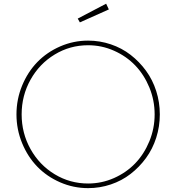

<svg xmlns="http://www.w3.org/2000/svg" viewBox="-20 -978 930 1013"><path d="M444.8 -763.7Q506.8 -763.7 564.7 -744.1Q622.6 -724.6 668.9 -688.7Q715.3 -652.8 750.2 -605Q785.2 -557.1 804.2 -497.8Q823.2 -438.5 823.2 -374.5Q823.2 -310.5 804.2 -251.2Q785.2 -191.9 750.2 -144Q715.3 -96.2 668.9 -60.3Q622.6 -24.4 564.7 -4.9Q506.8 14.6 444.8 14.6Q367.7 14.6 297.6 -15.9Q227.5 -46.4 177 -98.4Q126.5 -150.4 96.7 -222.7Q66.9 -294.9 66.9 -374.5Q66.9 -454.1 96.7 -526.4Q126.5 -598.6 177 -650.6Q227.5 -702.6 297.6 -733.2Q367.7 -763.7 444.8 -763.7ZM444.8 -9.8Q516.6 -9.8 581.5 -38.6Q646.5 -67.4 693.4 -116.2Q740.2 -165 768.1 -232.7Q795.9 -300.3 795.9 -374.5Q795.9 -448.7 768.1 -516.4Q740.2 -584 693.4 -632.8Q646.5 -681.6 581.5 -710.4Q516.6 -739.3 444.8 -739.3Q349.1 -739.3 268.6 -690.4Q188 -641.6 141.1 -557.6Q94.2 -473.6 94.2 -374.5Q94.2 -275.4 141.1 -191.4Q188 -107.4 268.6 -58.6Q349.1 -9.8 444.8 -9.8ZM390.1 -879.9 540 -958.5 554.2 -928.2 401.4 -859.9Z"/></svg>

Font: Spartan MB Thin
Style: Regular
Weight: 100
Designer: Matt Bailey, Mirko Velimirovic
Foundry: Matt Bailey
Version: Version 1.005